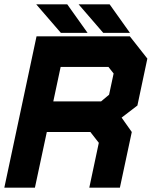

<svg xmlns="http://www.w3.org/2000/svg" viewBox="-32 -868 706 888"><path d="M-12 0 137 -700H568.5L649.5 -597L603.5 -380L530.5 -324L577.5 -257.5L522.5 0H381L425 -207.5L386 -257.5H184.5L129.5 0ZM74.5 -71H74L129.5 -331.5H436L502.5 -233L468 -71H467.5L502 -233L436 -331.5L535.5 -407.5L569.5 -565.5L518.5 -629.5H193.5ZM214.5 -399H435.5L472.5 -430L493.5 -528L469.5 -558.5H248.5ZM129.5 -331 193 -630H518.5L570 -565.5L536 -407.5L435.5 -331ZM569 -716H445.5L331.5 -848H475ZM481 -750 434.5 -813H435L481.5 -750ZM373 -716H249.5L135.5 -848H279ZM285 -750 238.5 -813H239L285.5 -750Z"/></svg>

Font: Tourney Black
Style: Italic
Weight: 900
Italic angle: -12°
Version: Version 1.015